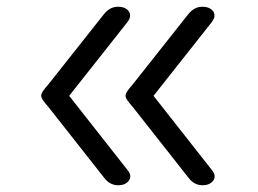

<svg xmlns="http://www.w3.org/2000/svg" viewBox="-20 -535 765 569"><path d="M330 14Q318 14 307.5 8.5Q297 3 288 -9L125 -216Q112 -231 107 -238.5Q102 -246 102 -251Q102 -257 107 -264.5Q112 -272 125 -287L288 -493Q298 -505 308 -510Q318 -515 330 -515Q345 -515 354.5 -508.5Q364 -502 365.5 -492Q367 -482 358 -470L185 -251L358 -31Q372 -14 362 0Q352 14 330 14ZM580 14Q568 14 557.5 8.5Q547 3 538 -9L375 -216Q362 -231 357 -238.5Q352 -246 352 -251Q352 -257 357 -264.5Q362 -272 375 -287L538 -493Q548 -505 558 -510Q568 -515 580 -515Q595 -515 604.5 -508.5Q614 -502 615.5 -492Q617 -482 608 -470L435 -251L608 -31Q622 -14 612 0Q602 14 580 14Z"/></svg>

Font: Playwrite BR Light
Style: Regular
Weight: 300
Version: Version 1.003